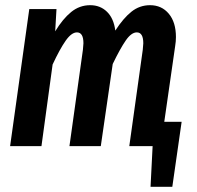

<svg xmlns="http://www.w3.org/2000/svg" viewBox="-20 -564 759 741"><path d="M681 -94 645 157H561L569 0H479L531 -372Q533 -390 533 -397Q533 -439 508 -439Q487 -439 465.5 -408Q444 -377 415 -317L369 0H248L300 -372Q302 -390 302 -397Q302 -439 277 -439Q256 -439 233.5 -407Q211 -375 183 -315L140 0H19L93 -529H198L193 -443Q222 -491 254.5 -517.5Q287 -544 328 -544Q367 -544 393 -518.5Q419 -493 425 -446Q456 -494 487.5 -519Q519 -544 559 -544Q604 -544 631.5 -511Q659 -478 659 -421Q659 -404 656 -386L614 -94Z"/></svg>

Font: Fira Sans Extra Condensed Medium
Style: Italic
Weight: 500
Width: 3
Italic angle: -8°
Designer: Carrois Corporate & Edenspiekermann AG
Foundry: Carrois Corporate GbR & Edenspiekermann AG
Version: Version 4.203